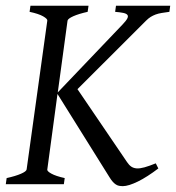

<svg xmlns="http://www.w3.org/2000/svg" viewBox="-20 -635 607 662"><path d="M282.2 -594.2Q251.5 -587.4 232.9 -579.1Q214.4 -570.8 212.9 -564L179.2 -316.4L402.8 -550.8Q415 -563.5 418.9 -571.3Q422.9 -579.1 419.2 -583.7Q415.5 -588.4 404.5 -590.6Q393.6 -592.8 377 -594.2L379.9 -615.2H566.9L564 -594.2Q548.8 -592.3 537.4 -590.3Q525.9 -588.4 516.6 -585Q507.3 -581.5 499.5 -576.7Q491.7 -571.8 483.9 -564L247.1 -327.6L418 -76.2Q424.8 -65.9 432.6 -60.5Q440.4 -55.2 451.4 -54.4Q462.4 -53.7 478.3 -58.1Q494.1 -62.5 517.1 -71.8L525.9 -54.2Q507.3 -40 489.5 -28.6Q471.7 -17.1 455.8 -9.3Q439.9 -1.5 426.5 2.7Q413.1 6.8 403.8 6.8Q396.5 6.8 390.4 5.6Q384.3 4.4 378.9 0.7Q373.5 -2.9 368.2 -9Q362.8 -15.1 356.9 -24.9L178.2 -311L143.1 -50.8Q141.6 -44.9 157 -36.4Q172.4 -27.8 203.1 -21L200.2 0H0L2.9 -21Q33.7 -27.8 52.2 -35.9Q70.8 -43.9 71.8 -50.8L143.1 -564Q144 -569.8 128.9 -578.6Q113.8 -587.4 82 -594.2L85 -615.2H285.2Z"/></svg>

Font: Gentium Plus APac
Style: Italic
Weight: 400
Italic angle: -8°
Designer: J. Victor Gaultney, Annie Olsen, Iska Routamaa, Becca Hirsbrunner
Foundry: SIL International
Version: Version 5.000